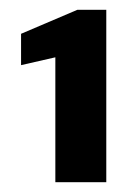

<svg xmlns="http://www.w3.org/2000/svg" viewBox="-20 -724 277 392"><path d="M93 -352V-607L23 -591V-655L138 -704H197V-352Z"/></svg>

Font: DM Sans
Style: Bold
Weight: 700
Designer: Colophon Foundry, Jonny Pinhorn
Foundry: Colophon Foundry
Version: Version 4.004; ttfautohint (v1.8.4.7-5d5b)